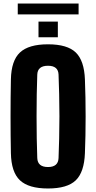

<svg xmlns="http://www.w3.org/2000/svg" viewBox="-20 -1062 547 1092"><path d="M253 10Q143 10 93.5 -36.5Q44 -83 42 -191Q40 -289 40 -400.5Q40 -512 42 -610Q44 -717 93.5 -763.5Q143 -810 253 -810Q363 -810 411 -763.5Q459 -717 463 -610Q467 -510 467 -399.5Q467 -289 463 -191Q459 -83 411 -36.5Q363 10 253 10ZM253 -112Q311 -112 313 -163Q315 -214 316.5 -275Q318 -336 318 -400.5Q318 -465 316.5 -526Q315 -587 313 -638Q311 -688 253 -688Q194 -688 192 -638Q190 -587 189 -526Q188 -465 188 -400.5Q188 -336 189 -275Q190 -214 192 -163Q194 -112 253 -112ZM199 -850V-939H309V-850ZM81 -980V-1042H427V-980Z"/></svg>

Font: Big Shoulders Display Black
Style: Regular
Weight: 900
Designer: Patric King
Foundry: XO Type Co
Version: Version 1.000; ttfautohint (v1.8.2)